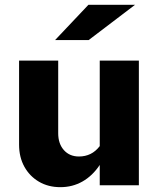

<svg xmlns="http://www.w3.org/2000/svg" viewBox="-20 -767 658 795"><path d="M230 8Q180 8 141.5 -14.5Q103 -37 81 -76.5Q59 -116 59 -168V-516H221V-215Q221 -172 244.5 -145.5Q268 -119 307 -119Q333 -119 354.5 -129.5Q376 -140 393 -162V-516H555V0H393V-84Q363 -39 321.5 -15.5Q280 8 230 8ZM208 -601 346 -747H539L347 -601Z"/></svg>

Font: Red Hat Text VF
Style: Regular
Weight: 300
Designer: Pentagram, MCKL
Foundry: Pentagram, MCKL
Version: Version 1.023